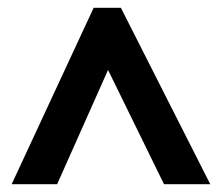

<svg xmlns="http://www.w3.org/2000/svg" viewBox="-20 -736 568 494"><path d="M10 -262 221 -716H291L521 -262H402L258 -556L127 -262Z"/></svg>

Font: Noto Sans Lao UI SemCond
Style: Bold
Weight: 700
Width: 4
Designer: Monotype Design Team
Foundry: Monotype Imaging Inc.
Version: Version 2.000; ttfautohint (v1.8.4.7-5d5b)